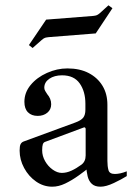

<svg xmlns="http://www.w3.org/2000/svg" viewBox="-20 -697 512 724"><path d="M177 7Q144 7 116 -12.5Q88 -32 71 -63.5Q54 -95 54 -129Q54 -146 57.5 -153Q61 -160 68 -163L264 -235Q286 -243 294 -253.5Q302 -264 302 -283V-306Q302 -352 280.5 -382.5Q259 -413 214 -413Q185 -413 166 -400Q147 -387 147 -366Q147 -360 150.5 -354Q154 -348 158 -342Q165 -334 169 -324.5Q173 -315 173 -304Q173 -284 158.5 -272Q144 -260 122 -260Q99 -260 85.5 -273.5Q72 -287 72 -313Q72 -348 95.5 -376.5Q119 -405 157 -422Q195 -439 234 -439Q281 -439 314.5 -421.5Q348 -404 366.5 -373.5Q385 -343 385 -302V-90Q385 -70 389 -55.5Q393 -41 413 -41Q433 -41 458 -51V-33Q439 -21 409.5 -7Q380 7 359 7Q338 7 326.5 -3.5Q315 -14 310.5 -32Q306 -50 305 -73V-85L321 -69Q300 -52 275.5 -34.5Q251 -17 226 -5Q201 7 177 7ZM213 -45Q231 -45 249.5 -53.5Q268 -62 287 -76Q303 -88 303 -111V-211Q303 -214 300.5 -216Q298 -218 295 -216L150 -162Q144 -160 141.5 -153Q139 -146 139 -130Q139 -109 150 -89.5Q161 -70 178.5 -57.5Q196 -45 213 -45ZM103 -516 89 -527 154 -623 332 -637Q341 -638 345.5 -640Q350 -642 356 -647L389 -677L404 -666L341 -571L164 -557Q155 -556 150 -554.5Q145 -553 137 -546Z"/></svg>

Font: Ibarra Real Nova Medium
Style: Regular
Weight: 500
Designer: Jose Maria Ribagorda & Octavio Pardo
Foundry: Jose Maria Ribagorda
Version: Version 2.000